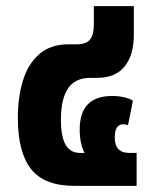

<svg xmlns="http://www.w3.org/2000/svg" viewBox="-20 -604 504 624"><path d="M221 0Q124 0 81 -54.5Q38 -109 38 -221Q38 -288 54.5 -342Q71 -396 107.5 -428Q144 -460 203 -460H230Q260 -460 272.5 -475.5Q285 -491 285 -526V-584H415V-492Q415 -425 385 -388Q355 -351 296 -351H274Q224 -351 201 -316.5Q178 -282 178 -216Q178 -159 193.5 -133Q209 -107 240 -107H255Q247 -121 243 -141Q239 -161 239 -183Q239 -292 344 -292Q386 -292 412 -277L396 -197Q392 -199 387.5 -199.5Q383 -200 380 -200Q353 -200 353 -157Q353 -107 400 -107H424V0Z"/></svg>

Font: Noto Sans Thai Cond ExtBd
Style: Regular
Weight: 800
Width: 3
Designer: Monotype Design Team
Foundry: Monotype Imaging Inc.
Version: Version 2.002; ttfautohint (v1.8.4.7-5d5b)